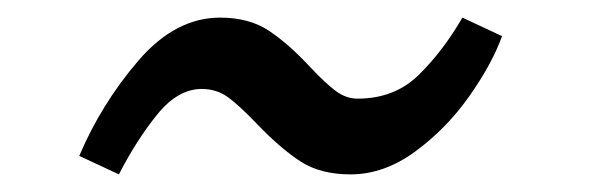

<svg xmlns="http://www.w3.org/2000/svg" viewBox="-20 -478 690 218"><path d="M272 -337Q252 -358 239 -367.5Q226 -377 209 -377Q182 -377 158.5 -348Q135 -319 115 -280L70 -301Q95 -360 137 -409Q179 -458 230 -458Q263 -458 285.5 -443Q308 -428 333 -401Q350 -383 361.5 -374.5Q373 -366 386 -366Q428 -366 455.5 -393Q483 -420 505 -458L550 -437Q539 -406 513 -369Q487 -332 451.5 -306Q416 -280 378 -280Q344 -280 321.5 -294.5Q299 -309 272 -337Z"/></svg>

Font: TMT Limkin
Style: Regular
Weight: 400
Designer: Gabriel Drozdov
Version: Version 1.000;Glyphs 3.1.2 (3151)